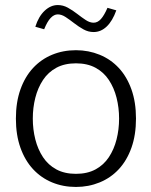

<svg xmlns="http://www.w3.org/2000/svg" viewBox="-20 -730 600 761"><path d="M281 11Q230 11 186.5 -7Q143 -25 111 -59.5Q79 -94 61 -144.5Q43 -195 43 -260Q43 -325 61 -375.5Q79 -426 111 -460.5Q143 -495 186.5 -513Q230 -531 281 -531Q331 -531 375 -513Q419 -495 451 -460.5Q483 -426 501 -375.5Q519 -325 519 -260Q519 -195 501 -144.5Q483 -94 451 -59.5Q419 -25 375 -7Q331 11 281 11ZM281 -41Q326 -41 358.5 -58.5Q391 -76 411.5 -107Q432 -138 442 -177.5Q452 -217 452 -260Q452 -303 442 -342.5Q432 -382 411.5 -413Q391 -444 358.5 -461.5Q326 -479 281 -479Q236 -479 203.5 -461.5Q171 -444 150.5 -413Q130 -382 120 -342.5Q110 -303 110 -260Q110 -217 120 -177.5Q130 -138 150.5 -107Q171 -76 203.5 -58.5Q236 -41 281 -41ZM406 -699 441 -689Q426 -647 403 -625Q380 -603 351 -603Q330 -603 311 -613.5Q292 -624 274 -638Q256 -652 240 -662.5Q224 -673 209 -673Q194 -673 180.5 -658.5Q167 -644 155 -614L120 -624Q133 -665 157 -687.5Q181 -710 209 -710Q230 -710 249 -699.5Q268 -689 286 -675Q304 -661 320 -650.5Q336 -640 351 -640Q367 -640 380 -654.5Q393 -669 406 -699Z"/></svg>

Font: Murecho Thin Light
Style: Regular
Weight: 300
Version: Version 1.010